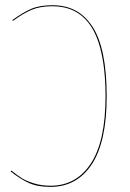

<svg xmlns="http://www.w3.org/2000/svg" viewBox="-20 -710 500 739"><path d="M181.6 -689.9Q231.4 -689.9 269 -670.4Q306.6 -650.9 334.5 -609.6Q362.3 -568.4 376.5 -500.5Q390.6 -432.6 390.6 -339.4Q390.6 -164.6 333.3 -77.6Q275.9 9.3 174.3 9.3Q124 9.3 90.8 -5.9Q57.6 -21 21 -50.3L23.4 -53.7Q47.4 -34.7 64.5 -23.9Q81.5 -13.2 110.6 -4.2Q139.6 4.9 174.3 4.9Q273.4 4.9 329.8 -80.8Q386.2 -166.5 386.2 -339.4Q386.2 -413.6 377 -471.4Q367.7 -529.3 350.8 -569.6Q334 -609.9 308.6 -636Q283.2 -662.1 251.7 -674.1Q220.2 -686 181.6 -686Q134.3 -686 101.1 -671.9Q67.9 -657.7 29.8 -629.4L27.8 -632.8Q66.9 -661.6 99.9 -675.8Q132.8 -689.9 181.6 -689.9Z"/></svg>

Font: Fira Sans Compressed Four
Style: Regular
Weight: 100
Width: 1
Designer: Carrois Corporate & Edenspiekermann AG
Foundry: Carrois Corporate GbR & Edenspiekermann AG
Version: Version 4.203;PS 004.203;hotconv 1.0.88;makeotf.lib2.5.64775